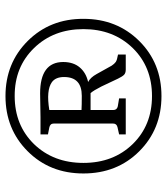

<svg xmlns="http://www.w3.org/2000/svg" viewBox="25 -743 603 693"><g transform="rotate(-90 326.5 -396.5)"><path d="M476.1 -244.1H421.9Q409.7 -244.1 403.3 -250Q397 -255.9 389.2 -272L360.8 -332Q346.7 -359.9 336.9 -371.1H275.9V-289.1Q275.9 -275.9 289.1 -272.9L317.9 -268.1V-244.1H188V-268.1L213.9 -273.9Q227.1 -276.9 227.1 -290V-503.9Q227.1 -517.1 212.9 -520L188 -524.9V-551.8H249L335.9 -553.2Q448.7 -553.2 449.2 -470.2Q449.2 -433.1 429.7 -410.2Q410.2 -387.2 377 -379.9Q393.1 -372.1 405.8 -349.1L436 -294.9Q442.4 -285.2 449.2 -280.3Q456.1 -275.4 476.1 -272ZM327.1 -402.8Q395 -402.8 395 -466.8Q395 -497.1 376.5 -510.7Q347.2 -531.7 275.9 -520V-403.8Q293 -402.8 327.1 -402.8ZM46.9 -397Q46.9 -518.1 127 -598.1Q207 -678.2 326.2 -678.2Q445.3 -678.2 525.4 -597.7Q605.5 -517.1 605 -396.5Q605 -275.9 524.9 -195.3Q445.3 -115.2 326.2 -115.2Q207 -115.2 127 -195.3Q46.9 -275.4 46.9 -397ZM499.5 -218.8Q567.9 -289.1 567.9 -397Q567.9 -504.9 499.5 -575.2Q431.2 -645.5 326.2 -645Q221.2 -645 152.8 -575.2Q85 -504.9 85 -397Q85 -289.1 152.8 -219.2Q220.7 -149.4 326.2 -149.4Q431.6 -149.4 499.5 -218.8Z"/></g></svg>

Font: Yrsa-Light
Style: Regular
Weight: 300
Designer: Anna Giedrys (Yrsa+Rasa design), David Brezina (Yrsa art-direction, Rasa art-direction, design)
Foundry: Rosetta Type Foundry
Version: Version 1.001;PS 1.1;hotconv 1.0.88;makeotf.lib2.5.647800